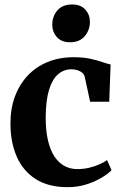

<svg xmlns="http://www.w3.org/2000/svg" viewBox="-20 -802 530 834"><path d="M274 11Q189.5 11 134.5 -24.5Q79.5 -60 52.5 -122.2Q25.5 -184.5 25.5 -263.5Q25 -328 44.2 -381Q63.5 -434 99.5 -472.8Q135.5 -511.5 186.5 -532.5Q237.5 -553.5 300.5 -553.5Q342 -553.5 372.2 -546.8Q402.5 -540 424 -532.5Q445.5 -525 460.5 -522L454.5 -360H371.5L348 -468.5Q345.5 -479 337 -486.2Q328.5 -493.5 316.2 -497.2Q304 -501 290 -501Q257.5 -501 232.5 -479.8Q207.5 -458.5 193.2 -412.5Q179 -366.5 178.5 -292Q178.5 -235 188.2 -192.8Q198 -150.5 216.2 -122.8Q234.5 -95 259.8 -81.2Q285 -67.5 315.5 -67.5Q342 -67.5 366 -73Q390 -78.5 410.2 -87.5Q430.5 -96.5 445 -106.5L464.5 -63Q451 -48 422.5 -30.8Q394 -13.5 355.8 -1.2Q317.5 11 274 11ZM283.5 -618.5Q246.5 -618.5 226.8 -641.2Q207 -664 207 -694.5Q207 -731 229.2 -756.8Q251.5 -782.5 293 -782.5H294Q331 -782.5 350.8 -760.2Q370.5 -738 370.5 -707.5Q370.5 -671.5 348.2 -645Q326 -618.5 284.5 -618.5Z"/></svg>

Font: Merriweather 60pt
Style: Bold
Weight: 700
Version: Version 2.100